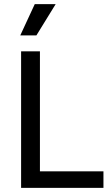

<svg xmlns="http://www.w3.org/2000/svg" viewBox="-20 -908 540 928"><path d="M82 0V-660H173V0ZM111 0V-80H480V0ZM156 -737H78L148 -888H249Z"/></svg>

Font: Bricolage Grotesque 24pt
Style: Regular
Weight: 400
Designer: Mathieu Triay
Foundry: Atelier Triay
Version: Version 1.001;gftools[0.9.33.dev8+g029e19f]